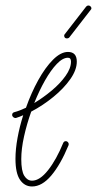

<svg xmlns="http://www.w3.org/2000/svg" viewBox="-20 -670 351 695"><path d="M96 5Q69 5 52.5 -19Q36 -43 36 -95Q36 -130 43.5 -171Q51 -212 64 -253Q51 -247 38 -243Q33 -242 28.5 -245.5Q24 -249 24 -254Q24 -262 32 -264Q51 -269 74 -280Q93 -334 118.5 -380Q144 -426 172 -454Q200 -482 226 -482Q258 -482 258 -447Q258 -417 234.5 -383.5Q211 -350 173 -319Q135 -288 93 -266Q77 -221 67 -176Q57 -131 57 -94Q57 -51 68 -33.5Q79 -16 96 -16Q124 -16 154 -54Q184 -92 209 -153Q212 -159 218 -159Q223 -159 226.5 -154.5Q230 -150 228 -144Q199 -74 165.5 -34.5Q132 5 96 5ZM226 -461Q207 -461 185.5 -438.5Q164 -416 143 -379Q122 -342 104 -297Q137 -317 167.5 -342.5Q198 -368 217.5 -395.5Q237 -423 237 -447Q237 -461 226 -461ZM222 -531Q215 -531 213 -537Q211 -543 215 -547L291 -645Q295 -650 300 -650Q306 -650 309.5 -644.5Q313 -639 308 -634L232 -536Q229 -531 222 -531Z"/></svg>

Font: Zen Loop
Style: Italic
Weight: 400
Italic angle: -15°
Designer: Yoshimichi Ohira
Foundry: A-1 Corp ZenFonts
Version: Version 1.000; ttfautohint (v1.8.3)